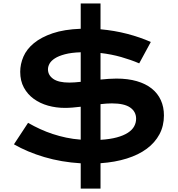

<svg xmlns="http://www.w3.org/2000/svg" viewBox="-20 -945 1040 1122"><path d="M144 -227.1Q179.2 -207 214.8 -190.7Q250.5 -174.3 288.3 -161.9Q326.2 -149.4 366.5 -140.9Q406.7 -132.3 451.7 -128.9V-321.3Q426.8 -318.4 403.8 -316.4Q380.9 -314.5 359.4 -314.5Q308.1 -314.5 261 -327.6Q213.9 -340.8 177.5 -367.2Q141.1 -393.6 119.6 -433.1Q98.1 -472.7 98.1 -525.4Q98.1 -570.3 116.9 -614Q135.7 -657.7 178 -692.6Q220.2 -727.5 287.6 -750.5Q355 -773.4 451.7 -776.9V-924.8H567.4V-773.9Q648.9 -766.6 723.9 -747.1Q798.8 -727.5 861.3 -699.7L793.5 -574.7Q744.6 -595.7 688 -611.8Q631.3 -627.9 567.4 -635.3V-480Q590.8 -482.4 614.3 -484.1Q637.7 -485.8 660.2 -485.8Q727.5 -485.8 779.5 -470.7Q831.5 -455.6 866.7 -427.5Q901.9 -399.4 919.9 -359.6Q938 -319.8 938 -270.5Q938 -209.5 911.9 -160.4Q885.7 -111.3 837.6 -75.7Q789.6 -40 720.9 -18.6Q652.3 2.9 567.4 8.8V157.2H451.7V9.3Q338.4 2.4 239 -27.1Q139.6 -56.6 61.5 -101.6ZM260.3 -540Q260.3 -505.9 291 -484.1Q321.8 -462.4 384.8 -462.4Q398.9 -462.4 416 -463.6Q433.1 -464.8 451.7 -466.8V-639.6Q396.5 -637.7 359.6 -627.9Q322.8 -618.2 300.8 -604Q278.8 -589.8 269.5 -573Q260.3 -556.2 260.3 -540ZM567.4 -127.9Q623 -131.3 662.6 -142.1Q702.1 -152.8 727.3 -169.2Q752.4 -185.5 763.9 -206.5Q775.4 -227.5 775.4 -251Q775.4 -292.5 740.7 -316.7Q706.1 -340.8 633.8 -340.8Q618.2 -340.8 601.3 -339.6Q584.5 -338.4 567.4 -336.4Z"/></svg>

Font: Krona One
Style: Regular
Weight: 400
Version: Version 1.003